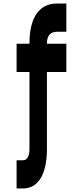

<svg xmlns="http://www.w3.org/2000/svg" viewBox="-20 -868 440 1088"><path d="M302 -848C202 -848 147 -767 147 -624V-620H74V-460H147V-24C147 17 134 40 110 40H74V200H110C197 200 246 119 246 -24V-460H356V-620H246V-624C246 -665 266 -688 302 -688H356V-848Z"/></svg>

Font: Yard Headline
Style: Regular
Weight: 400
Monospace: yes
Designer: Roman Shamin
Foundry: Evil Martians
Version: Version 1.000